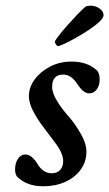

<svg xmlns="http://www.w3.org/2000/svg" viewBox="-20 -651 386 678"><path d="M132.8 6.8Q74.2 6.8 40 -27.3Q33.2 -37.1 33.2 -52.7Q33.2 -75.2 43.5 -90.3Q53.7 -105.5 69.3 -105.5Q83 -105.5 94.2 -94.7Q105.5 -84 112.3 -72.3Q119.1 -59.6 132.3 -49.3Q145.5 -39.1 162.1 -39.1Q181.6 -39.1 192.4 -50.8Q203.1 -62.5 203.1 -82Q203.1 -110.4 172.9 -149.4Q153.3 -175.8 131.8 -204.1Q110.4 -232.4 96.2 -260.3Q82 -288.1 82 -311.5Q82 -342.8 102.5 -370.6Q123 -398.4 157.2 -416Q191.4 -433.6 232.4 -433.6Q291 -433.6 324.2 -400.4Q332 -387.7 332 -372.1Q332 -349.6 321.8 -335.4Q311.5 -321.3 294.9 -321.3Q274.4 -321.3 252.9 -354.5Q231.4 -387.7 203.1 -387.7Q164.1 -387.7 164.1 -343.8Q164.1 -322.3 182.6 -292.5Q201.2 -262.7 224.6 -237.3Q247.1 -210.9 266.1 -177.2Q285.2 -143.6 285.2 -115.2Q285.2 -80.1 265.1 -52.2Q245.1 -24.4 210.4 -8.8Q175.8 6.8 132.8 6.8ZM184.6 -488.3Q181.6 -488.3 177.7 -494.1Q173.8 -500 173.8 -503.9Q173.8 -506.8 185.5 -522.5Q197.3 -538.1 215.3 -558.6Q233.4 -579.1 251.5 -598.1Q269.5 -617.2 281.2 -627Q288.1 -630.9 300.8 -630.9Q318.4 -630.9 332 -620.6Q345.7 -610.4 345.7 -597.7Q345.7 -587.9 331.1 -574.2Q316.4 -560.5 294.4 -545.9Q272.5 -531.2 249 -518.1Q225.6 -504.9 208 -496.6Q190.4 -488.3 184.6 -488.3Z"/></svg>

Font: Crimson Text SemiBold
Style: Italic
Weight: 600
Italic angle: -11°
Designer: Sebastian Kosch
Foundry: Sebastian Kosch
Version: Version 1.100; ttfautohint (v1.8.4)